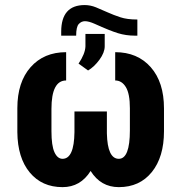

<svg xmlns="http://www.w3.org/2000/svg" viewBox="-20 -748 736 778"><path d="M446.8 -536.6Q537.1 -536.6 590.8 -475.8Q644.5 -415 644.5 -308.6V-216.3Q644.5 -111.8 595.2 -50.8Q545.9 10.3 461.4 10.3Q388.2 10.3 347.2 -55.2Q306.2 10.3 233.4 10.3Q149.9 10.3 100.6 -49.1Q51.3 -108.4 50.3 -212.4V-309.6Q50.3 -415 104 -475.8Q157.7 -536.6 248 -536.6V-421.9Q188.5 -421.9 188.5 -306.6V-216.3Q188.5 -157.7 200.7 -131.1Q212.9 -104.5 233.4 -104.5Q280.3 -104.5 281.7 -212.4V-296.4H413.1V-207.5Q415.5 -104.5 461.4 -104.5Q506.3 -104.5 506.3 -219.7V-309.6Q506.3 -368.2 490 -395Q473.6 -421.9 446.8 -421.9ZM536.6 -668.9V-603.5H526.9Q490.7 -603.5 458 -613.5Q425.3 -623.5 363.8 -651.4Q339.8 -662.1 324.2 -662.1Q309.6 -662.1 299.1 -650.6Q288.6 -639.2 288.6 -603.5H228V-619.6Q228 -727.5 323.2 -727.5Q346.2 -727.5 368.9 -718.3Q391.6 -709 416 -698Q440.4 -687 467.8 -678Q495.1 -668.9 536.6 -668.9ZM298.3 -490.2Q325.2 -530.3 326.2 -560.1V-610.4H404.3V-560.5Q404.3 -535.2 383.1 -506.1Q361.8 -477.1 336.9 -462.4Z"/></svg>

Font: Roboto Condensed
Style: Bold
Weight: 700
Designer: Google
Version: Version 2.134; 2016